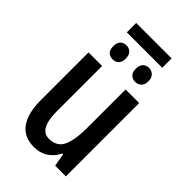

<svg xmlns="http://www.w3.org/2000/svg" viewBox="-250 -907 1000 1000"><g transform="rotate(45 250.0 -407.0)"><path d="M435 -540V0H356L344 -71H338Q318 -31 285 -10.5Q252 10 210 10Q135 10 98.5 -41.5Q62 -93 62 -187V-540H162V-207Q162 -76 233 -76Q292 -76 313.5 -122Q335 -168 335 -259V-540ZM390 -824V-755H129V-824ZM176 -706Q196 -706 209 -693Q222 -680 222 -654Q222 -628 209 -615.5Q196 -603 176 -603Q155 -603 142.5 -615.5Q130 -628 130 -654Q130 -680 142.5 -693Q155 -706 176 -706ZM342 -706Q361 -706 375 -693Q389 -680 389 -654Q389 -628 375 -615.5Q361 -603 342 -603Q322 -603 309 -615.5Q296 -628 296 -654Q296 -680 309 -693Q322 -706 342 -706Z"/></g></svg>

Font: Avrile Sans Condensed Medium
Style: Regular
Weight: 500
Width: 3
Designer: Monotype Design Team
Foundry: Monotype Imaging Inc.
Version: Version 2.001;September 10, 2019;FontCreator 11.5.0.2425 64-